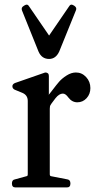

<svg xmlns="http://www.w3.org/2000/svg" viewBox="-20 -817 433 837"><path d="M148 -592 76 -771Q71 -784 83 -791L86 -793Q100 -802 107 -789L194 -662L281 -789Q288 -802 302 -793L305 -791Q316 -783 311 -772L238 -592Q223 -560 194 -560Q162 -560 148 -592ZM311 -501Q337 -501 355.5 -481Q374 -461 374 -433Q374 -407 357.5 -389Q341 -371 317 -371Q294 -371 278 -392Q266 -409 254 -409Q238 -409 222 -389Q199 -360 198 -354Q197 -350 197 -343V-58Q197 -50 202 -49L274 -35Q287 -33 287 -17Q287 0 272 0H47Q32 0 32 -17Q32 -33 45 -35L96 -49Q101 -49 101 -58V-377Q101 -402 78 -412L44 -426Q34 -431 34 -441Q34 -450 45 -455L177 -501Q193 -501 193 -486V-408L192 -404L196 -408Q198 -410 211.5 -428Q225 -446 237.5 -460.5Q250 -475 270.5 -488Q291 -501 311 -501Z"/></svg>

Font: Caslon OS
Style: Regular
Weight: 400
Designer: Alfredo Marco Pradil
Foundry: Hanken Design Co.
Version: Version 1.000;PS 001.000;hotconv 1.0.88;makeotf.lib2.5.64775